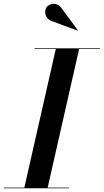

<svg xmlns="http://www.w3.org/2000/svg" viewBox="-61 -1009 555 1029"><path d="M216.5 -896 354 -845 356 -847 267.5 -967C242.5 -1000.5 201 -990.5 187.5 -968.5C172 -944 184.5 -905.5 216.5 -896ZM-41 -3.5V0H309V-3.5H194.5L363 -746.5H474V-750H124V-746.5H238L69.5 -3.5Z"/></svg>

Font: Bodoni* 48pt Medium
Style: Italic
Weight: 500
Italic angle: -13°
Version: Version 2.3